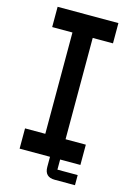

<svg xmlns="http://www.w3.org/2000/svg" viewBox="-145 -947 791 1144"><g transform="rotate(15 250.0 -375.0)"><path d="M250 0H62.5V-125H187.5V-750H62.5V-875H437.5V-750H312.5V-125H437.5V0H312.5V62.5H437.5V125H312.5Q250 125 250 62.5Z"/></g></svg>

Font: Oldtimer
Style: Regular
Weight: 400
Designer: GGBotNet
Foundry: GGBotNet
Version: 1.00